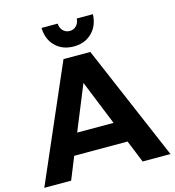

<svg xmlns="http://www.w3.org/2000/svg" viewBox="-132 -1018 1024 1126"><g transform="rotate(-15 380.0 -455.0)"><path d="M594 0 539 -136H215L160 0H-3L301 -700H464L763 0ZM267 -263H488L378 -535ZM380 -850Q404 -850 420 -866.5Q436 -883 438 -910H536Q533 -840 490 -798Q447 -756 380 -756Q312 -756 269 -798Q226 -840 224 -910H322Q323 -883 339.5 -866.5Q356 -850 380 -850Z"/></g></svg>

Font: Gontserrat SemiBold
Style: Regular
Weight: 600
Designer: Julieta Ulanovsky
Foundry: Julieta Ulanovsky
Version: Version 6.001